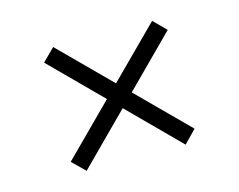

<svg xmlns="http://www.w3.org/2000/svg" viewBox="-62 -500 674 542"><g transform="rotate(-15 275.0 -229.5)"><path d="M420 -48 94 -375 130 -411 456 -85ZM131 -49 94 -85 419 -410 455 -374Z"/></g></svg>

Font: Ysabeau
Style: Italic
Weight: 400
Italic angle: -12°
Designer: Christian Thalmann (Catharsis Fonts)
Version: Version 2.000;gftools[0.9.27.dev2+g8671c4b]